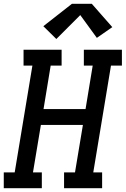

<svg xmlns="http://www.w3.org/2000/svg" viewBox="-29 -999 667 1019"><path d="M-9 0V-84H49L143 -651H96V-735H298V-651H240L202 -420H425L463 -651H416V-735H618V-651H560L466 -84H513V0H311V-84H369L411 -336H188L146 -84H193V0ZM270 -792 201 -860 353 -979H458L567 -855L485 -798L397 -919Z"/></svg>

Font: Iosevka Slab MdExObl
Style: Regular
Weight: 500
Width: 7
Italic angle: -9°
Monospace: yes
Designer: Belleve Invis
Foundry: Belleve Invis
Version: Version 11.1.1; ttfautohint (v1.8.3)